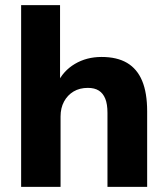

<svg xmlns="http://www.w3.org/2000/svg" viewBox="-20 -725 650 745"><path d="M62 0V-705H213V-401H202Q225 -450 270.5 -477Q316 -504 374 -504Q434 -504 473 -481Q512 -458 531.5 -411.5Q551 -365 551 -293V0H397V-287Q397 -321 388.5 -342Q380 -363 363.5 -373.5Q347 -384 321 -384Q289 -384 265.5 -370Q242 -356 228.5 -331Q215 -306 215 -273V0Z"/></svg>

Font: Nunito Sans 11pt ExtraBold
Style: Regular
Weight: 800
Version: Version 3.101;gftools[0.9.27]